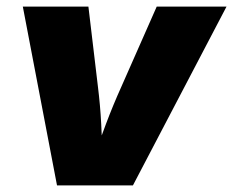

<svg xmlns="http://www.w3.org/2000/svg" viewBox="-20 -559 703 579"><path d="M151.9 0 48.8 -539.1H246.6L275.4 -296.9Q282.2 -242.2 285.2 -185.5Q288.1 -128.9 290 -64.5H255.9Q278.3 -128.9 299.6 -185.3Q320.8 -241.7 345.7 -296.9L452.6 -539.1H663.1L380.9 0Z"/></svg>

Font: Inter 18pt Black
Style: Italic
Weight: 900
Italic angle: -9.3988°
Designer: Rasmus Andersson
Foundry: rsms
Version: Version 4.001;git-66647c0bb